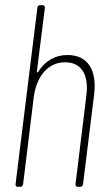

<svg xmlns="http://www.w3.org/2000/svg" viewBox="-20 -720 414 740"><path d="M240 -508C193 -508 153 -485 127 -443C125 -440 122 -440 122 -444L153 -690C153 -696 150 -700 144 -700H134C129 -700 124 -696 124 -690L40 -10C39 -4 43 0 48 0H58C64 0 68 -4 69 -10L110 -345C121 -429 167 -480 231 -480C293 -480 323 -433 313 -353L271 -10C270 -4 274 0 279 0H289C295 0 299 -4 300 -10L343 -357C354 -452 317 -508 240 -508Z"/></svg>

Font: Barlow Condensed Thin
Style: Italic
Weight: 250
Width: 3
Italic angle: -7°
Designer: Jeremy Tribby
Foundry: Tribby Type
Version: Version 1.422;hotconv 1.0.109;makeotfexe 2.5.65596